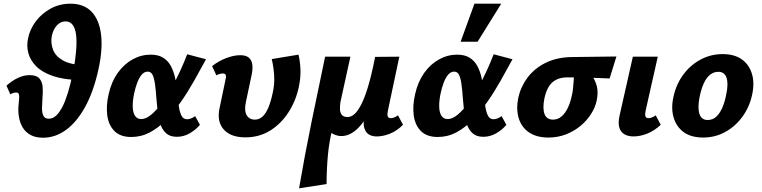

<svg xmlns="http://www.w3.org/2000/svg" viewBox="-20 -731 4125 1040"><path d="M81 -168Q84 -193 84 -206Q84 -219 80.5 -224.5Q77 -230 67 -230Q59 -230 50.5 -227Q42 -224 36 -220L15 -267Q45 -294 77 -309Q109 -324 140 -324Q178 -324 193.5 -306Q209 -288 211 -259.5Q213 -231 210 -199Q208 -171 207.5 -145.5Q207 -120 215 -104Q223 -88 244 -88Q272 -88 294 -115Q316 -142 332.5 -184.5Q349 -227 360.5 -274.5Q372 -322 380 -362Q388 -408 392 -453Q396 -498 393 -534.5Q390 -571 376 -593Q362 -615 335 -615Q315 -615 299.5 -603.5Q284 -592 274 -573.5Q264 -555 260 -532Q254 -497 267.5 -461.5Q281 -426 322 -403Q363 -380 439 -378L415 -297Q326 -299 267.5 -319Q209 -339 176.5 -371.5Q144 -404 133.5 -443.5Q123 -483 132 -523Q142 -573 174 -615.5Q206 -658 254.5 -684.5Q303 -711 361 -711Q435 -711 476.5 -667Q518 -623 527.5 -543Q537 -463 513 -354Q487 -236 442 -153.5Q397 -71 338.5 -28Q280 15 213 15Q172 15 144.5 -0.5Q117 -16 102 -42Q87 -68 82 -101Q77 -134 81 -168Z M691 11Q632 11 600 -21Q568 -53 561 -106.5Q554 -160 569 -223Q584 -289 618 -336.5Q652 -384 698.5 -409.5Q745 -435 796 -435Q838 -435 864.5 -418Q891 -401 906 -372.5Q921 -344 928.5 -309.5Q936 -275 939 -240Q943 -198 947.5 -163Q952 -128 962 -106.5Q972 -85 993 -85Q1002 -85 1013.5 -89Q1025 -93 1037 -102L1063 -55Q1043 -30 1009.5 -10Q976 10 938 10Q901 10 880 -9Q859 -28 848.5 -58.5Q838 -89 834 -126Q830 -163 827 -200Q824 -244 819.5 -276Q815 -308 806.5 -325.5Q798 -343 780 -343Q762 -343 748 -327Q734 -311 723.5 -283.5Q713 -256 706 -222Q698 -182 699 -151.5Q700 -121 711.5 -103.5Q723 -86 745 -86Q770 -86 798 -109Q826 -132 854 -169Q882 -206 908 -252.5Q934 -299 956 -347Q978 -395 994 -437L1096 -410Q1065 -353 1031.5 -293.5Q998 -234 960 -179.5Q922 -125 880.5 -82Q839 -39 792 -14Q745 11 691 11Z M1309 13Q1230 13 1192 -29.5Q1154 -72 1169 -144L1202 -302Q1205 -313 1204 -320Q1203 -327 1199 -330Q1195 -333 1187 -333Q1180 -333 1170.5 -330.5Q1161 -328 1152 -323L1129 -373Q1163 -400 1204.5 -416Q1246 -432 1281 -432Q1312 -432 1327.5 -419Q1343 -406 1346.5 -382.5Q1350 -359 1343 -325L1312 -179Q1302 -132 1316 -107.5Q1330 -83 1361 -83Q1384 -83 1402 -99.5Q1420 -116 1433.5 -148Q1447 -180 1457 -227Q1468 -274 1465 -321.5Q1462 -369 1452 -411L1597 -435Q1606 -396 1607.5 -353Q1609 -310 1599 -262Q1583 -185 1542.5 -122.5Q1502 -60 1443 -23.5Q1384 13 1309 13Z M1600 289Q1630 113 1666.5 -65.5Q1703 -244 1741 -424H1878L1824 -178Q1821 -158 1821.5 -139.5Q1822 -121 1831.5 -109Q1841 -97 1863 -97Q1882 -97 1900.5 -113.5Q1919 -130 1938 -167.5Q1957 -205 1975.5 -268Q1994 -331 2012 -423H2074Q2044 -276 2005.5 -181Q1967 -86 1922.5 -40Q1878 6 1829 6Q1818 6 1806.5 3Q1795 0 1784 -5.5Q1773 -11 1764 -18.5Q1755 -26 1750 -36L1783 -44Q1763 33 1756 111Q1749 189 1749 266ZM2021 8Q1995 8 1977.5 -3Q1960 -14 1953 -38.5Q1946 -63 1954 -103L2021 -423L2143 -424L2081 -131Q2077 -111 2080 -101Q2083 -91 2097 -91Q2104 -91 2113 -94Q2122 -97 2136 -106L2163 -55Q2130 -22 2092.5 -7Q2055 8 2021 8Z M2351 11Q2292 11 2260 -21Q2228 -53 2221 -106.5Q2214 -160 2229 -223Q2244 -289 2278 -336.5Q2312 -384 2358.5 -409.5Q2405 -435 2456 -435Q2498 -435 2524.5 -418Q2551 -401 2566 -372.5Q2581 -344 2588.5 -309.5Q2596 -275 2599 -240Q2603 -198 2607.5 -163Q2612 -128 2622 -106.5Q2632 -85 2653 -85Q2662 -85 2673.5 -89Q2685 -93 2697 -102L2723 -55Q2703 -30 2669.5 -10Q2636 10 2598 10Q2561 10 2540 -9Q2519 -28 2508.5 -58.5Q2498 -89 2494 -126Q2490 -163 2487 -200Q2484 -244 2479.5 -276Q2475 -308 2466.5 -325.5Q2458 -343 2440 -343Q2422 -343 2408 -327Q2394 -311 2383.5 -283.5Q2373 -256 2366 -222Q2358 -182 2359 -151.5Q2360 -121 2371.5 -103.5Q2383 -86 2405 -86Q2430 -86 2458 -109Q2486 -132 2514 -169Q2542 -206 2568 -252.5Q2594 -299 2616 -347Q2638 -395 2654 -437L2756 -410Q2725 -353 2691.5 -293.5Q2658 -234 2620 -179.5Q2582 -125 2540.5 -82Q2499 -39 2452 -14Q2405 11 2351 11ZM2475 -505 2550 -711H2695L2567 -505Z M2951 14Q2887 14 2846 -13.5Q2805 -41 2790 -90Q2775 -139 2787 -200Q2800 -260 2837 -310Q2874 -360 2935 -390.5Q2996 -421 3079 -422L3319 -425L3282 -306Q3221 -309 3165.5 -310.5Q3110 -312 3054 -312Q3017 -312 2991.5 -298.5Q2966 -285 2951.5 -260Q2937 -235 2929 -199Q2918 -144 2929.5 -113.5Q2941 -83 2976 -83Q3002 -83 3022.5 -101Q3043 -119 3057 -149.5Q3071 -180 3078 -217Q3081 -227 3083 -244.5Q3085 -262 3086.5 -281.5Q3088 -301 3089 -318Q3090 -335 3088 -341L3157 -363Q3173 -341 3189.5 -316.5Q3206 -292 3213.5 -261Q3221 -230 3212 -186Q3205 -151 3182.5 -115Q3160 -79 3125.5 -50Q3091 -21 3046.5 -3.5Q3002 14 2951 14Z M3411 8Q3384 8 3363.5 -3Q3343 -14 3335 -39Q3327 -64 3336 -105L3408 -424H3543L3477 -131Q3473 -113 3476 -102Q3479 -91 3492 -91Q3500 -91 3509 -94Q3518 -97 3532 -106L3559 -55Q3525 -23 3486.5 -7.5Q3448 8 3411 8Z M3789 14Q3723 14 3683 -15.5Q3643 -45 3628.5 -95.5Q3614 -146 3628 -207Q3643 -276 3682 -328Q3721 -380 3776 -409Q3831 -438 3894 -438Q3958 -438 3998 -409.5Q4038 -381 4053 -331Q4068 -281 4054 -218Q4040 -152 4002 -99.5Q3964 -47 3909 -16.5Q3854 14 3789 14ZM3813 -81Q3841 -81 3860.5 -99.5Q3880 -118 3893.5 -150Q3907 -182 3914 -221Q3926 -277 3915.5 -309.5Q3905 -342 3871 -342Q3846 -342 3826 -326Q3806 -310 3792 -279Q3778 -248 3769 -204Q3758 -145 3769 -113Q3780 -81 3813 -81Z"/></svg>

Font: Ysabeau ExtraBold
Style: Italic
Weight: 800
Italic angle: -12°
Designer: Christian Thalmann (Catharsis Fonts)
Version: Version 2.002